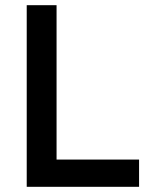

<svg xmlns="http://www.w3.org/2000/svg" viewBox="-20 -720 570 740"><path d="M83 -700H198V-105H516V0H83Z"/></svg>

Font: Oak Sans SemiBold
Style: Regular
Weight: 600
Designer: Erik Kennedy, Walven
Foundry: Erik Kennedy, Walven
Version: Version 1.000